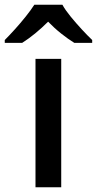

<svg xmlns="http://www.w3.org/2000/svg" viewBox="-66 -786 407 806"><path d="M191 0H83V-539H191ZM196 -766Q208 -744 230.5 -716.5Q253 -689 277.5 -662.5Q302 -636 321 -618V-606H246Q220 -622 191 -645Q162 -668 136 -695Q82 -641 27 -606H-46V-618Q-27 -637 -3.5 -663Q20 -689 42 -716.5Q64 -744 78 -766Z"/></svg>

Font: Noto Sans Sora Sompeng Medium
Style: Regular
Weight: 500
Designer: Monotype Design Team. David Williams.
Foundry: Monotype Imaging Inc.
Version: Version 2.101; ttfautohint (v1.8.4.7-5d5b)